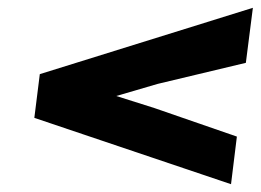

<svg xmlns="http://www.w3.org/2000/svg" viewBox="-20 -578 668 492"><path d="M68 -276 572 -106 587 -228 376 -301 278 -332 384 -363 610 -417 628 -558 82 -388Z"/></svg>

Font: Falling Sky
Style: ExBdObl
Weight: 400
Designer: Paul D. Hunt
Foundry: Adobe Systems Incorporated
Version: Version 1.02